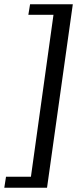

<svg xmlns="http://www.w3.org/2000/svg" viewBox="-30 -745 375 894"><path d="M-10 129 -2 78H114L219 -676H102L110 -725H309L189 129Z"/></svg>

Font: Rosario Medium
Style: Italic
Weight: 500
Italic angle: -8.05°
Version: Version 1.201